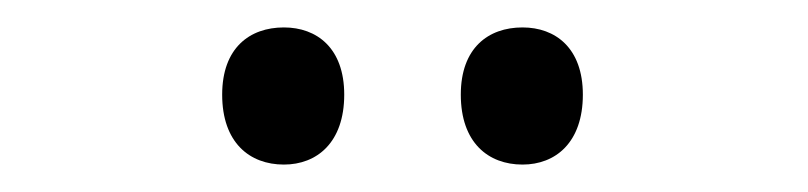

<svg xmlns="http://www.w3.org/2000/svg" viewBox="-20 -743 589 140"><path d="M142 -674C142 -639 162 -623 187 -623C211 -623 231 -639 231 -674C231 -708 211 -723 187 -723C162 -723 142 -708 142 -674ZM316 -674C316 -639 336 -623 361 -623C385 -623 405 -639 405 -674C405 -708 385 -723 361 -723C336 -723 316 -708 316 -674Z"/></svg>

Font: Noto Sans Oriya Cond
Style: Regular
Weight: 400
Width: 3
Designer: Amélie Bonet and Sol Matas
Foundry: Google LLC
Version: Version 2.006